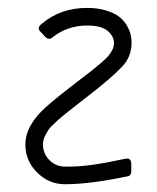

<svg xmlns="http://www.w3.org/2000/svg" viewBox="-20 -475 404 495"><path d="M319.3 -363.8Q318.4 -327.6 294.9 -303.2Q266.1 -272.9 206.8 -227.3Q147.5 -181.6 128.9 -165Q117.7 -154.8 111.3 -148.2Q105 -141.6 97.9 -128.4Q90.8 -115.2 90.8 -102.5Q90.8 -78.6 107.7 -62Q124.5 -45.4 147.9 -45.4H158.7Q210.9 -45.4 301.3 -65.4Q318.4 -69.8 318.4 -51.8V-33.7Q318.4 -20.5 306.6 -20Q210.4 0 147.9 0Q106 0 75.7 -30.3Q45.4 -60.5 45.4 -102.5Q45.4 -151.4 98.1 -198.7Q115.7 -214.4 135 -229.7Q154.3 -245.1 178.7 -263.9Q203.1 -282.7 209 -287.1Q247.6 -317.4 258.8 -330.1Q273.9 -348.1 273.9 -363.8Q273.9 -381.3 257.6 -395.3Q241.2 -409.2 205.1 -409.2Q154.3 -409.2 116.2 -379.4Q107.4 -370.6 97.2 -379.4L85.4 -392.1Q73.7 -402.3 86.9 -413.1Q135.7 -454.6 204.1 -454.6Q231.9 -454.6 253.4 -448Q274.9 -441.4 287.1 -431.9Q299.3 -422.4 306.9 -409.4Q314.5 -396.5 316.9 -385.5Q319.3 -374.5 319.3 -363.8Z"/></svg>

Font: GOSTRUS
Style: type A
Weight: 200
Designer: Юрий и Татьяна Кривогуз
Version: Version 01.0